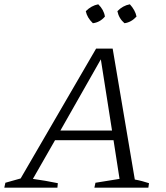

<svg xmlns="http://www.w3.org/2000/svg" viewBox="-53 -873 774 893"><path d="M574 -38Q591 -35 608 -30.5Q625 -26 640 -21L637 0H386L391 -23L503 -41L475 -221H203L100 -41Q129 -37 158 -32Q187 -27 216 -21L214 0H-33L-28 -23L43 -43L394 -647H471ZM228 -266H468L416 -597ZM404 -853Q430 -828 435 -796Q412 -769 379 -765Q352 -791 346 -821Q372 -847 404 -853ZM551 -853Q563 -840 571 -825.5Q579 -811 582 -796Q557 -769 526 -765Q500 -787 493 -821Q518 -847 551 -853Z"/></svg>

Font: Piazzolla SC Light
Style: Italic
Weight: 300
Italic angle: -11.3°
Designer: Juan Pablo del Peral
Foundry: Huerta Tipografica
Version: Version 1.330